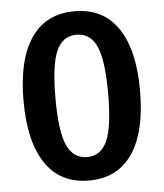

<svg xmlns="http://www.w3.org/2000/svg" viewBox="-51 -730 675 791"><g transform="rotate(-5 286.5 -335.0)"><path d="M527 -336Q527 -166 465.5 -75.5Q404 15 286 15Q168 15 106.5 -75.5Q45 -166 45 -336Q45 -505 106.5 -595Q168 -685 286 -685Q404 -685 465.5 -595Q527 -505 527 -336ZM177 -336Q177 -198 203 -140Q229 -82 286 -82Q343 -82 369 -139.5Q395 -197 395 -336Q395 -474 369 -531Q343 -588 286 -588Q229 -588 203 -530.5Q177 -473 177 -336Z"/></g></svg>

Font: FiraGO Medium
Style: Regular
Weight: 500
Designer: bBox Type
Foundry: bBox Type GmbH
Version: Version 1.001;PS 001.001;hotconv 1.0.88;makeotf.lib2.5.64775